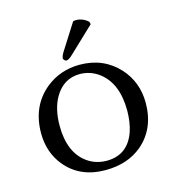

<svg xmlns="http://www.w3.org/2000/svg" viewBox="-102 -752 774 849"><g transform="rotate(-15 285.0 -327.5)"><path d="M276.9 -430.2Q201.7 -430.2 161.1 -359.9Q131.8 -308.1 131.8 -231.9Q131.8 -108.9 205.6 -56.2Q243.7 -29.3 293 -28.8Q389.6 -28.8 423.3 -123.5Q437.5 -165 438 -219.2Q438 -346.2 362.8 -401.9Q324.2 -429.7 276.9 -430.2ZM525.9 -232.9Q525.9 -113.8 445.3 -45.4Q378.9 9.8 277.8 9.8Q160.6 9.8 94.2 -71.8Q44.4 -133.8 43.9 -220.2Q43.9 -344.7 130.4 -416Q196.3 -469.7 286.1 -470.2Q395.5 -470.2 465.3 -394Q525.4 -327.1 525.9 -232.9ZM309.1 -663.1Q315.4 -665 323.2 -665Q354.5 -664.1 377.9 -642.1L380.9 -630.9L266.1 -522Q247.1 -503.4 235.8 -502.9Q224.6 -505.9 222.2 -516.1Q223.1 -527.3 233.4 -543.9Z"/></g></svg>

Font: Linux Biolinum Capitals O
Style: Small Caps
Weight: 400
Designer: Philipp H. Poll
Foundry: Philipp H. Poll
Version: Version 1.0.4